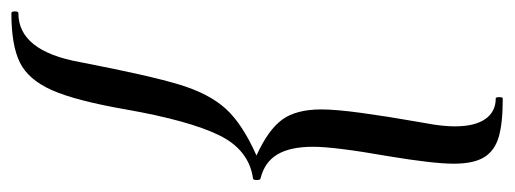

<svg xmlns="http://www.w3.org/2000/svg" viewBox="-320 -468 882 329"><g transform="rotate(90 120.5 -304.0)"><path d="M224 -528Q208 -437 208 -400Q208 -361 221 -339Q234 -317 262 -310Q265 -310 265 -303.5Q265 -297 262 -297Q213 -290 188 -238.5Q163 -187 144 -79Q129 7 111 47.5Q93 88 63.5 102.5Q34 117 -21 117Q-24 117 -24 111Q-24 105 -21 105Q44 105 63 -1Q86 -120 101.5 -171Q117 -222 143 -250.5Q169 -279 223 -303Q179 -323 161.5 -347Q144 -371 144 -414Q144 -439 150 -483Q156 -527 165 -578L170 -607Q173 -627 173 -643Q173 -677 160.5 -695Q148 -713 125 -713Q123 -713 123 -719Q123 -725 125 -725Q168 -725 191.5 -718Q215 -711 226 -693Q237 -675 237 -641Q237 -606 224 -528Z"/></g></svg>

Font: CormorantInfant-MediumItalic
Style: Italic
Weight: 500
Italic angle: -10°
Designer: Christian Thalmann (Catharsis Fonts)
Foundry: Catharsis Fonts
Version: Version 3.303